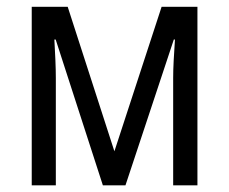

<svg xmlns="http://www.w3.org/2000/svg" viewBox="-20 -556 686 576"><path d="M572.3 -535.6V0H499.5V-322.3Q499.5 -344.7 501 -373.8Q502.4 -402.8 504.9 -437.5H501.5L356.4 0H288.6L147 -437.5H143.1Q145 -405.8 146.2 -375.7Q147.5 -345.7 147.5 -321.8V0H75.2V-535.6H183.1L323.2 -102.1L464.8 -535.6Z"/></svg>

Font: Open Sans SemiCondensed
Style: Regular
Weight: 400
Width: 4
Designer: Monotype Design Team
Foundry: Monotype Imaging Inc.
Version: Version 3.000